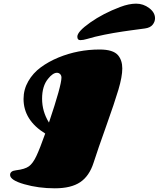

<svg xmlns="http://www.w3.org/2000/svg" viewBox="-20 -1021 869 1051"><path d="M227.5 -290Q108.9 -363.3 108.9 -479.5Q108.9 -531.2 134.8 -576.2Q160.6 -621.1 203.1 -652.3Q245.6 -683.6 299.8 -706.1Q406.7 -750 525.4 -750Q599.1 -750 626 -718.8Q649.4 -690.9 649.4 -646.2Q649.4 -601.6 628.2 -530Q606.9 -458.5 561.3 -330.8Q515.6 -203.1 492.2 -130.1Q468.8 -57.1 418.9 -23.7Q369.1 9.8 280 9.8Q190.9 9.8 113 -12.5Q35.2 -34.7 35.2 -63.5Q35.2 -85.4 67.9 -88.9Q116.2 -94.7 137.9 -110.4Q159.7 -126 178.7 -166Q197.8 -206.1 227.5 -290ZM316.4 -596.2Q316.4 -607.9 309.3 -615.2Q302.2 -622.6 291.5 -622.6Q280.8 -622.6 268.6 -614.5Q256.3 -606.4 243.2 -589.8Q210.4 -550.3 210.4 -480.5Q210.4 -410.6 248 -350.1Q316.4 -553.2 316.4 -596.2ZM638.2 -982.9Q686 -1001 725.3 -1001Q764.6 -1001 796.6 -976.8Q828.6 -952.6 828.6 -920.9Q828.6 -901.9 815.4 -885.5Q802.2 -869.1 773.4 -865.2Q769 -864.7 740.7 -860.8Q712.4 -856.9 697.5 -855Q682.6 -853 652.6 -848.6Q622.6 -844.2 600.8 -840.3Q579.1 -836.4 552 -831.1Q524.9 -825.7 500.7 -819.8Q476.6 -814 456.1 -807.6Q435.5 -801.3 419.4 -801.3Q403.3 -801.3 403.3 -820.3Q403.3 -848.1 474.1 -897.9Q544.9 -947.8 638.2 -982.9Z"/></svg>

Font: Sonsie One
Style: Regular
Weight: 400
Designer: Riccardo De Franceschi
Foundry: Sorkin Type Co
Version: Version 1.003